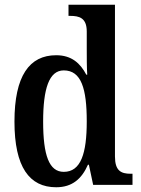

<svg xmlns="http://www.w3.org/2000/svg" viewBox="-20 -780 594 810"><path d="M217 10C285 10 325 -26 351 -85H355L373 0H539V-47H531C490 -47 465 -60 465 -120V-760H269V-713H276C314 -713 346 -705 346 -647V-574C346 -537 346 -496 348 -465H344C319 -513 282 -547 217 -547C104 -547 41 -460 41 -267C41 -75 104 10 217 10ZM249 -55C187 -55 162 -125 162 -267C162 -406 187 -483 249 -483C323 -483 346 -406 346 -268C346 -132 321 -55 249 -55Z"/></svg>

Font: Noto Serif Devanagari Condensed SemiBold
Style: Regular
Weight: 600
Width: 3
Designer: Universal Thirst, Indian Type Foundry and the Monotype Design Team
Foundry: Monotype Imaging Inc.
Version: Version 2.004